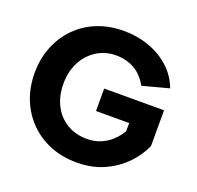

<svg xmlns="http://www.w3.org/2000/svg" viewBox="-125 -840 1004 980"><g transform="rotate(20 377.0 -350.0)"><path d="M565 -474Q536 -527 491.5 -551.5Q447 -576 392 -576Q334 -576 287.5 -546.5Q241 -517 214.5 -466Q188 -415 188 -350Q188 -282 214 -231.5Q240 -181 287 -152.5Q334 -124 397 -124Q436 -124 469 -137.5Q502 -151 528 -175Q554 -199 572 -230V-274H392V-396H717V-202Q693 -147 647 -99.5Q601 -52 536 -22.5Q471 7 388 7Q310 7 245 -19Q180 -45 132 -93Q84 -141 57.5 -206.5Q31 -272 31 -350Q31 -428 57.5 -493.5Q84 -559 131.5 -607Q179 -655 244 -681Q309 -707 387 -707Q460 -707 524.5 -684Q589 -661 637 -617.5Q685 -574 708 -512Z"/></g></svg>

Font: Albert Sans ExtraBold
Style: Regular
Weight: 800
Designer: Andreas Rasmussen
Foundry: a.Foundry
Version: Version 1.025